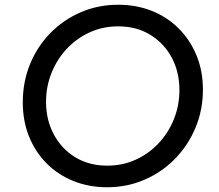

<svg xmlns="http://www.w3.org/2000/svg" viewBox="-20 -777 921 809"><path d="M431 12Q355 12 290 -14Q225 -40 177 -88Q129 -136 102.5 -201.5Q76 -267 76 -346Q76 -432 106.5 -506.5Q137 -581 191.5 -637Q246 -693 319.5 -725Q393 -757 478 -757Q555 -757 620 -731Q685 -705 733 -657Q781 -609 808 -543.5Q835 -478 835 -400Q835 -314 804 -239.5Q773 -165 718 -108.5Q663 -52 589.5 -20Q516 12 431 12ZM432 -79Q497 -79 552.5 -104.5Q608 -130 649 -174Q690 -218 713 -275.5Q736 -333 736 -398Q736 -474 703.5 -534.5Q671 -595 613 -630.5Q555 -666 478 -666Q413 -666 357.5 -640.5Q302 -615 261 -571Q220 -527 197 -469.5Q174 -412 174 -348Q174 -272 206.5 -211Q239 -150 297 -114.5Q355 -79 432 -79Z"/></svg>

Font: Plus Jakarta Sans Medium
Style: Italic
Weight: 500
Italic angle: -8°
Designer: Gumpita Rahayu
Foundry: Tokotype
Version: Version 2.071; ttfautohint (v1.8.4.7-5d5b);gftools[0.9.29]